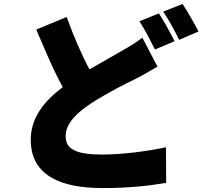

<svg xmlns="http://www.w3.org/2000/svg" viewBox="-20 -881 1040 974"><path d="M987 -721C970 -755 932 -822 906 -861L808 -822C835 -783 869 -720 889 -679L987 -721ZM866 -672C848 -707 811 -776 786 -813L687 -773C714 -734 745 -671 766 -630L866 -672ZM823 47 822 -134C727 -113 596 -97 497 -97C369 -97 313 -123 313 -189C313 -255 367 -307 444 -358C532 -414 608 -452 668 -481C708 -501 743 -523 779 -543L702 -690C673 -666 638 -646 596 -622C554 -598 498 -566 434 -529C394 -603 355 -694 318 -795L164 -731L170 -717C172 -714 173 -710 174 -707L178 -698C188 -675 197 -653 207 -631L211 -622L215 -612C242 -550 270 -491 298 -439C206 -369 136 -286 136 -172C136 13 294 73 500 73C629 73 726 63 814 48L823 47Z"/></svg>

Font: Glow Sans SC Normal Heavy
Style: Regular
Weight: 900
Designer: Ryoko NISHIZUKA (kana, bopomofo & ideographs); Paul D. Hunt (Latin, Greek & Cyrillic); Sandoll Communications, Soo-young
Version: Version 0.93